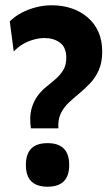

<svg xmlns="http://www.w3.org/2000/svg" viewBox="-20 -694 422 727"><path d="M97 -208Q91 -252 99 -281Q107 -310 122 -330.5Q137 -351 156 -366Q175 -381 192 -396Q209 -411 220 -429.5Q231 -448 231 -475Q231 -515 207 -532.5Q183 -550 149 -550Q129 -550 107.5 -544Q86 -538 67 -527Q48 -516 32 -499L17 -613Q36 -632 61.5 -645.5Q87 -659 116.5 -666.5Q146 -674 176 -674Q216 -674 250.5 -662.5Q285 -651 311.5 -628.5Q338 -606 352.5 -573.5Q367 -541 367 -499Q367 -458 354.5 -429.5Q342 -401 322.5 -380Q303 -359 281 -341Q259 -323 240 -305Q221 -287 210 -264Q199 -241 201 -208ZM160 13Q119 13 98.5 -7.5Q78 -28 78 -69Q78 -111 98.5 -131.5Q119 -152 160 -152Q201 -152 221.5 -131.5Q242 -111 242 -69Q242 13 160 13Z"/></svg>

Font: Bricolage Grotesque SemiCondensed
Style: Bold
Weight: 700
Width: 4
Designer: Mathieu Triay
Foundry: Atelier Triay
Version: Version 1.001;gftools[0.9.33.dev8+g029e19f]